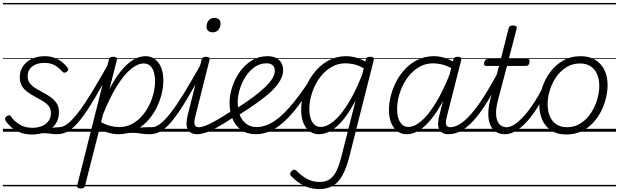

<svg xmlns="http://www.w3.org/2000/svg" viewBox="-20 -905 4252 1319"><path d="M257 -7Q285 -17 310 -22Q335 -27 354.5 -29Q374 -31 385 -31Q394 -31 397.5 -23.5Q401 -16 399 -7Q397 2 390 9.5Q383 17 372 17Q351 17 331 14Q311 11 288 10Q265 9 235 15ZM200 19Q153 19 117 4.5Q81 -10 56.5 -32Q32 -54 19 -75Q14 -83 15 -91Q16 -99 26 -106Q35 -112 42.5 -113Q50 -114 56 -104Q80 -70 116.5 -48.5Q153 -27 202 -27Q238 -27 267 -38.5Q296 -50 313 -73Q330 -96 330 -129Q330 -157 314.5 -176.5Q299 -196 274.5 -210.5Q250 -225 223 -239.5Q196 -254 171.5 -271Q147 -288 131.5 -313Q116 -338 116 -374Q116 -418 138 -450Q160 -482 198.5 -500.5Q237 -519 287 -519Q328 -519 359 -506Q390 -493 411.5 -474.5Q433 -456 444 -439Q450 -430 449 -424.5Q448 -419 437 -411Q429 -405 422 -405.5Q415 -406 408 -413Q382 -443 353.5 -458Q325 -473 283 -473Q233 -473 201.5 -448.5Q170 -424 170 -380Q170 -352 185.5 -332.5Q201 -313 225.5 -298Q250 -283 277.5 -268.5Q305 -254 329.5 -236.5Q354 -219 369.5 -195Q385 -171 385 -135Q385 -86 360.5 -51.5Q336 -17 294 1Q252 19 200 19ZM0 365H535V375H0ZM0 -20H535V0H0ZM0 -505H535V-500H0ZM0 -885H535V-875H0Z M373 17Q362 17 357 9.5Q352 2 353 -7Q354 -16 362.5 -23.5Q371 -31 385 -31Q413 -31 444.5 -55Q476 -79 516.5 -131Q557 -183 609 -268Q661 -353 730 -476Q735 -486 744 -485.5Q753 -485 759 -478Q765 -471 760 -461Q687 -325 632.5 -233Q578 -141 535 -86Q492 -31 453.5 -7Q415 17 373 17ZM535 365V375ZM535 -20V0ZM535 -505V-500ZM535 -885V-875Z M1009 17Q982 17 962.5 14.5Q943 12 925 9.5Q907 7 884 7.5Q861 8 826 13L846 -11Q880 -19 905.5 -23.5Q931 -28 951 -29.5Q971 -31 988 -31Q1005 -31 1021 -31Q1030 -31 1033.5 -23.5Q1037 -16 1035 -7Q1033 2 1026.5 9.5Q1020 17 1009 17ZM534 390Q521 390 514 384Q507 378 511 366L728 -495Q731 -506 737 -510.5Q743 -515 757 -515Q773 -515 779 -509.5Q785 -504 783 -493L732 -293Q773 -372 814.5 -421.5Q856 -471 897 -495Q938 -519 979 -519Q1035 -519 1068.5 -474Q1102 -429 1102 -351Q1102 -303 1088.5 -252Q1075 -201 1049.5 -153Q1024 -105 986 -66.5Q948 -28 899.5 -5.5Q851 17 792 17Q761 17 727.5 7.5Q694 -2 664 -22L564 371Q562 381 555.5 385.5Q549 390 534 390ZM674 -66Q711 -46 741.5 -39Q772 -32 798 -32Q844 -32 882 -51Q920 -70 950.5 -103Q981 -136 1002 -177Q1023 -218 1034 -261.5Q1045 -305 1045 -346Q1045 -381 1037 -409Q1029 -437 1011.5 -453Q994 -469 967 -469Q926 -469 879.5 -431Q833 -393 784.5 -316Q736 -239 688 -120ZM535 365H1172V375H535ZM535 -20H1172V0H535ZM535 -505H1172V-500H535ZM535 -885H1172V-875H535Z M1010 17Q999 17 994 9.5Q989 2 990 -7Q991 -16 999.5 -23.5Q1008 -31 1022 -31Q1050 -31 1081.5 -55Q1113 -79 1153.5 -131Q1194 -183 1246 -268Q1298 -353 1367 -476Q1372 -486 1381 -485.5Q1390 -485 1396 -478Q1402 -471 1397 -461Q1324 -325 1269.5 -233Q1215 -141 1172 -86Q1129 -31 1090.5 -7Q1052 17 1010 17ZM1172 365V375ZM1172 -20V0ZM1172 -505V-500ZM1172 -885V-875Z M1336 17Q1310 17 1293.5 8Q1277 -1 1269 -17.5Q1261 -34 1261.5 -58Q1262 -82 1269 -112L1365 -495Q1368 -506 1374.5 -510.5Q1381 -515 1394 -515Q1410 -515 1416 -509Q1422 -503 1419 -492L1324 -114Q1312 -70 1316.5 -50.5Q1321 -31 1347 -31Q1358 -31 1362.5 -23.5Q1367 -16 1365.5 -7Q1364 2 1356.5 9.5Q1349 17 1336 17ZM1440 -683Q1422 -683 1410.5 -693Q1399 -703 1399 -722Q1399 -746 1413 -764Q1427 -782 1454 -782Q1472 -782 1483.5 -772Q1495 -762 1495 -742Q1495 -719 1481 -701Q1467 -683 1440 -683ZM1172 365H1497V375H1172ZM1172 -20H1497V0H1172ZM1172 -505H1497V-500H1172ZM1172 -885H1497V-875H1172Z M1335 17Q1324 17 1319 9.5Q1314 2 1315 -7Q1316 -16 1324.5 -23.5Q1333 -31 1347 -31Q1364 -31 1391.5 -41.5Q1419 -52 1464 -77Q1509 -102 1577 -147Q1585 -152 1592 -149Q1599 -146 1603 -138.5Q1607 -131 1605.5 -121.5Q1604 -112 1594 -106Q1523 -58 1474 -31Q1425 -4 1392 6.5Q1359 17 1335 17ZM1497 365V375ZM1497 -20V0ZM1497 -505V-500ZM1497 -885V-875Z M1592 -152Q1658 -193 1709 -230.5Q1760 -268 1795.5 -301Q1831 -334 1849.5 -363.5Q1868 -393 1868 -418Q1868 -444 1853 -457Q1838 -470 1810 -470Q1766 -470 1729.5 -444.5Q1693 -419 1667 -378.5Q1641 -338 1627 -291.5Q1613 -245 1613 -203Q1613 -162 1622 -130.5Q1631 -99 1648.5 -77Q1666 -55 1690 -43.5Q1714 -32 1744 -32Q1753 -32 1757 -24.5Q1761 -17 1759.5 -7.5Q1758 2 1752 9.5Q1746 17 1737 17Q1677 17 1637 -12Q1597 -41 1577 -90Q1557 -139 1557 -199Q1557 -250 1575 -306.5Q1593 -363 1627 -411Q1661 -459 1709 -489Q1757 -519 1817 -519Q1856 -519 1879.5 -505.5Q1903 -492 1914 -470.5Q1925 -449 1925 -423Q1925 -389 1905.5 -353.5Q1886 -318 1847.5 -281Q1809 -244 1750.5 -202Q1692 -160 1613 -110ZM1497 365H1985V375H1497ZM1497 -20H1985V0H1497ZM1497 -505H1985V-500H1497ZM1497 -885H1985V-875H1497Z M1736 17Q1725 17 1720.5 9.5Q1716 2 1717 -7.5Q1718 -17 1725 -24.5Q1732 -32 1743 -32Q1794 -32 1848 -62.5Q1902 -93 1966 -164.5Q2030 -236 2110 -358Q2115 -366 2123.5 -364Q2132 -362 2137 -355Q2142 -348 2138 -340Q2060 -212 1993.5 -133.5Q1927 -55 1864.5 -19Q1802 17 1736 17ZM1984 365V375ZM1984 -20V0ZM1984 -505V-500ZM1984 -885V-875Z M2171 394Q2116 394 2069.5 371Q2023 348 1985 310Q1974 300 1973.5 290.5Q1973 281 1984 270Q1995 260 2002.5 261Q2010 262 2019 270Q2053 305 2091.5 325Q2130 345 2175 345Q2218 345 2245.5 326Q2273 307 2292 267.5Q2311 228 2326 168L2423 -215Q2381 -135 2338.5 -83.5Q2296 -32 2254.5 -7.5Q2213 17 2172 17Q2134 17 2106.5 -3.5Q2079 -24 2064 -61.5Q2049 -99 2049 -151Q2049 -199 2062 -250Q2075 -301 2101 -349Q2127 -397 2165 -435.5Q2203 -474 2251.5 -496.5Q2300 -519 2359 -519Q2391 -519 2425.5 -509.5Q2460 -500 2490 -482L2494 -497Q2496 -507 2503 -511Q2510 -515 2522 -515Q2540 -515 2545 -508Q2550 -501 2547 -490L2380 171Q2360 249 2333 298.5Q2306 348 2267.5 371Q2229 394 2171 394ZM2184 -33Q2224 -33 2271.5 -71.5Q2319 -110 2369 -189.5Q2419 -269 2467 -389L2479 -435Q2442 -457 2410.5 -463.5Q2379 -470 2352 -470Q2307 -470 2268.5 -450.5Q2230 -431 2199.5 -398.5Q2169 -366 2148 -325Q2127 -284 2116 -240.5Q2105 -197 2105 -156Q2105 -121 2113.5 -93Q2122 -65 2139.5 -49Q2157 -33 2184 -33ZM1985 365H2608V375H1985ZM1985 -20H2608V0H1985ZM1985 -505H2608V-500H1985ZM1985 -885H2608V-875H1985Z M2774 17Q2737 17 2709.5 -3.5Q2682 -24 2667 -61.5Q2652 -99 2652 -151Q2652 -197 2665 -248Q2678 -299 2703.5 -347Q2729 -395 2766.5 -434Q2804 -473 2853 -496Q2902 -519 2961 -519Q2998 -519 3036.5 -507Q3075 -495 3109 -472L3098 -426Q3055 -453 3020 -461.5Q2985 -470 2955 -470Q2909 -470 2870.5 -450.5Q2832 -431 2802 -398.5Q2772 -366 2751 -325Q2730 -284 2719 -240.5Q2708 -197 2708 -156Q2708 -121 2716.5 -93Q2725 -65 2742.5 -49Q2760 -33 2786 -33Q2827 -33 2875.5 -74.5Q2924 -116 2975 -200Q3026 -284 3075 -409L3093 -365Q3041 -233 2987 -148.5Q2933 -64 2879.5 -23.5Q2826 17 2774 17ZM3061 17Q3036 17 3020.5 8Q3005 -1 2997 -17.5Q2989 -34 2989.5 -58Q2990 -82 2998 -111L3094 -495Q3097 -506 3104 -510.5Q3111 -515 3124 -515Q3141 -515 3146 -508.5Q3151 -502 3148 -490L3052 -113Q3040 -69 3044.5 -50Q3049 -31 3073 -31Q3083 -31 3087.5 -23.5Q3092 -16 3090.5 -7Q3089 2 3082 9.5Q3075 17 3061 17ZM2588 365H3223V375H2588ZM2588 -20H3223V0H2588ZM2588 -505H3223V-500H2588ZM2588 -885H3223V-875H2588Z M3061 17Q3050 17 3045 9.5Q3040 2 3041 -7Q3042 -16 3050.5 -23.5Q3059 -31 3073 -31Q3103 -31 3138 -52Q3173 -73 3214 -119Q3255 -165 3304 -241Q3353 -317 3411 -428Q3416 -438 3425.5 -437.5Q3435 -437 3440.5 -429.5Q3446 -422 3440 -412Q3380 -291 3329.5 -209Q3279 -127 3234 -77.5Q3189 -28 3146.5 -5.5Q3104 17 3061 17ZM3223 365V375ZM3223 -20V0ZM3223 -505V-500ZM3223 -885V-875Z M3450 17Q3410 17 3384.5 -1Q3359 -19 3346.5 -51Q3334 -83 3334.5 -126.5Q3335 -170 3348 -221L3408 -452H3321Q3310 -452 3307 -458Q3304 -464 3307 -477Q3310 -489 3316 -494.5Q3322 -500 3332 -500H3421L3474 -710Q3477 -721 3483.5 -725.5Q3490 -730 3504 -730Q3520 -730 3526 -724.5Q3532 -719 3529 -707L3475 -500H3604Q3614 -500 3617 -494Q3620 -488 3617 -476Q3615 -463 3609 -457.5Q3603 -452 3593 -452H3463L3402 -221Q3389 -172 3388 -136Q3387 -100 3396 -77Q3405 -54 3421.5 -42.5Q3438 -31 3459 -31Q3469 -31 3474 -23.5Q3479 -16 3478 -7Q3477 2 3470.5 9.5Q3464 17 3450 17ZM3223 365H3611V375H3223ZM3223 -20H3611V0H3223ZM3223 -505H3611V-500H3223ZM3223 -885H3611V-875H3223Z M3448 17Q3437 17 3432 9.5Q3427 2 3428 -7Q3429 -16 3437.5 -23.5Q3446 -31 3460 -31Q3486 -31 3516.5 -51.5Q3547 -72 3580 -108.5Q3613 -145 3646 -195Q3679 -245 3710 -306Q3715 -315 3723.5 -314.5Q3732 -314 3738 -307.5Q3744 -301 3740 -292Q3708 -225 3673 -168.5Q3638 -112 3600.5 -70.5Q3563 -29 3525 -6Q3487 17 3448 17ZM3610 365V375ZM3610 -20V0ZM3610 -505V-500ZM3610 -885V-875Z M3869 19Q3810 19 3769 -7Q3728 -33 3706.5 -79Q3685 -125 3685 -186Q3685 -242 3703.5 -300Q3722 -358 3758.5 -408Q3795 -458 3848 -488.5Q3901 -519 3970 -519Q4028 -519 4069 -494Q4110 -469 4132 -424.5Q4154 -380 4154 -320Q4154 -277 4142.5 -230Q4131 -183 4108.5 -139Q4086 -95 4052 -59Q4018 -23 3972 -2Q3926 19 3869 19ZM3874 -31Q3928 -31 3969.5 -58Q4011 -85 4039 -127.5Q4067 -170 4082 -219.5Q4097 -269 4097 -315Q4097 -362 4081.5 -396.5Q4066 -431 4036.5 -450Q4007 -469 3966 -469Q3912 -469 3870.5 -443Q3829 -417 3800 -374.5Q3771 -332 3756.5 -283Q3742 -234 3742 -189Q3742 -141 3757.5 -105.5Q3773 -70 3802.5 -50.5Q3832 -31 3874 -31ZM3611 365H4212V375H3611ZM3611 -20H4212V0H3611ZM3611 -505H4212V-500H3611ZM3611 -885H4212V-875H3611Z"/></svg>

Font: Playwrite IS Guides
Style: Regular
Weight: 400
Designer: Veronika Burian, José Scaglione
Foundry: TypeTogether
Version: Version 1.003